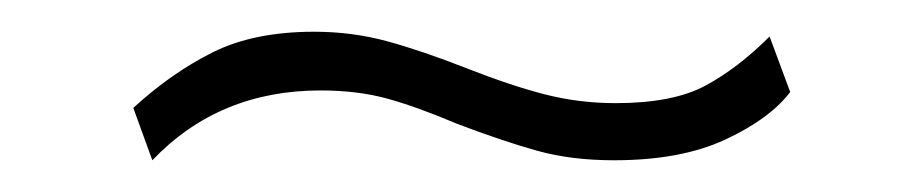

<svg xmlns="http://www.w3.org/2000/svg" viewBox="-20 -436 582 121"><path d="M367 -335Q340 -335 318.5 -341Q297 -347 268 -358Q242 -369 223.5 -374Q205 -379 182 -379Q118 -379 76 -335L64 -368Q88 -390 114 -403Q140 -416 178 -416Q202 -416 224 -410Q246 -404 274 -393Q302 -382 323.5 -376.5Q345 -371 368 -371Q404 -371 424.5 -382Q445 -393 465 -413L478 -378Q465 -361 437 -348Q409 -335 367 -335Z"/></svg>

Font: Morrison Thin
Style: Regular
Weight: 100
Designer: Pablo Impallari, Rodrigo Fuenzalida (Modified by Dan O. Williams)
Version: Version 0.03;June 6, 2019;FontCreator 11.5.0.2425 64-bit; tt